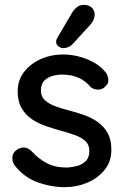

<svg xmlns="http://www.w3.org/2000/svg" viewBox="-20 -763 518 793"><path d="M39 -82Q30 -96 31 -114.5Q32 -133 52 -146Q66 -155 81.5 -153.5Q97 -152 111 -138Q139 -107 173.5 -89Q208 -71 257 -71Q277 -72 298 -77.5Q319 -83 334 -97.5Q349 -112 349 -140Q349 -165 333 -180Q317 -195 291 -204.5Q265 -214 235 -222Q203 -231 170.5 -242Q138 -253 112 -270.5Q86 -288 69.5 -316Q53 -344 53 -385Q53 -432 79.5 -466Q106 -500 148.5 -519Q191 -538 241 -538Q270 -538 302 -530.5Q334 -523 364 -507Q394 -491 416 -465Q426 -452 427.5 -434Q429 -416 411 -402Q399 -392 382 -393Q365 -394 354 -404Q335 -428 305 -441.5Q275 -455 237 -455Q218 -455 197.5 -449.5Q177 -444 163 -430Q149 -416 149 -389Q149 -364 165.5 -349Q182 -334 209 -324Q236 -314 268 -306Q299 -298 329.5 -287Q360 -276 384.5 -258.5Q409 -241 424.5 -213.5Q440 -186 440 -144Q440 -95 411.5 -60.5Q383 -26 339.5 -8Q296 10 248 10Q191 10 134.5 -10.5Q78 -31 39 -82ZM239 -564Q232 -564 221.5 -571.5Q211 -579 212 -592Q212 -600 218 -609L277 -709Q284 -722 296.5 -732.5Q309 -743 325 -743Q348 -743 360 -730.5Q372 -718 371 -699Q370 -690 366 -681Q362 -672 355 -663L279 -580Q270 -571 259.5 -567.5Q249 -564 239 -564Z"/></svg>

Font: Quicksand SemiBold
Style: Regular
Weight: 600
Designer: Andrew Paglinawan
Foundry: Andrew Paglinawan
Version: Version 3.004